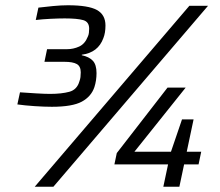

<svg xmlns="http://www.w3.org/2000/svg" viewBox="-20 -710 835 730"><path d="M177 -304Q148 -304 111 -306.5Q74 -309 46 -313L56 -359Q85 -357 117.5 -355Q150 -353 170 -353Q214 -353 243.5 -361Q273 -369 282 -401Q285 -409 286 -417Q287 -425 287 -435Q287 -458 272 -466.5Q257 -475 225 -475H149L159 -523H235Q259 -523 281 -533Q303 -543 314 -571Q317 -577 318 -585Q319 -593 319 -601Q319 -627 296.5 -633.5Q274 -640 226 -640Q203 -640 172.5 -638.5Q142 -637 116 -634L126 -681Q150 -684 181.5 -687Q213 -690 238 -690Q316 -690 348.5 -672Q381 -654 381 -613Q381 -599 379 -587Q377 -575 373 -565Q353 -510 291 -502V-500Q319 -494 333 -479Q347 -464 347 -432Q347 -404 339 -379Q327 -343 291 -323.5Q255 -304 177 -304ZM112 0 700 -688H771L183 0ZM601 0 619 -85H415L424 -128L617 -377H686L491 -133H630L672 -256H716L690 -133H745L735 -85H680L662 0Z"/></svg>

Font: Saira
Style: Italic
Weight: 400
Italic angle: -12°
Designer: Hector Gatti with collaboration of the Omnibus-Type team
Foundry: Omnibus-Type
Version: Version 1.100; ttfautohint (v1.8.3)